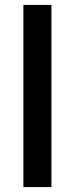

<svg xmlns="http://www.w3.org/2000/svg" viewBox="-20 -760 304 780"><path d="M189 -740V0H75V-740Z"/></svg>

Font: Poppins-Tabular Medium
Style: Regular
Weight: 500
Designer: Ninad Kale (Devanagari), Jonny Pinhorn (Latin)
Foundry: Indian Type Foundry
Version: Version 4.004